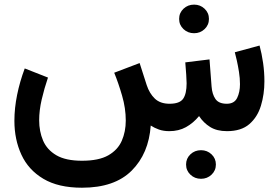

<svg xmlns="http://www.w3.org/2000/svg" viewBox="-20 -582 1237 852"><path d="M805.7 147.9Q805.7 121.1 825 102.8Q844.2 84.5 872.1 84.5Q899.4 84.5 918.7 102.8Q938 121.1 938 147.9Q938 174.8 918.7 193.1Q899.4 211.4 872.1 211.4Q844.2 211.4 825 193.1Q805.7 174.8 805.7 147.9ZM774.9 -498Q774.9 -524.9 794.2 -543.2Q813.5 -561.5 841.3 -561.5Q868.7 -561.5 887.9 -543.2Q907.2 -524.9 907.2 -498Q907.2 -471.2 887.9 -452.9Q868.7 -434.6 841.3 -434.6Q813.5 -434.6 794.2 -452.9Q774.9 -471.2 774.9 -498ZM731.4 0Q705.1 0 684.8 -7.3Q664.6 -14.6 648.9 -24.9Q640.1 99.6 564.2 175.3Q488.3 251 343.8 251Q238.8 251 172.4 211.4Q106 171.9 75 104.5Q43.9 37.1 43.9 -45.9Q43.9 -101.6 55.9 -160.9Q67.9 -220.2 89.8 -278.3L192.9 -237.8Q176.3 -189 165 -140.4Q153.8 -91.8 153.8 -48.3Q153.8 1 171.1 41.7Q188.5 82.5 230 106.9Q271.5 131.3 343.8 131.3Q418.5 131.3 460.7 107.2Q502.9 83 520.5 42.5Q538.1 2 538.1 -46.9Q538.1 -101.6 521.7 -157.7Q505.4 -213.9 486.8 -259.3L599.6 -302.2L630.9 -204.6Q643.1 -167.5 667 -144.5Q690.9 -121.6 732.4 -121.6Q777.3 -121.6 792.7 -143.8Q808.1 -166 808.1 -212.4Q808.1 -223.6 806.4 -250.2Q804.7 -276.9 802.2 -305.2L909.7 -318.4L918.9 -197.8Q921.4 -164.1 936 -142.8Q950.7 -121.6 986.3 -121.6Q1019.5 -121.6 1032.2 -147.2Q1044.9 -172.9 1044.9 -208.5Q1044.9 -234.9 1040.5 -262.7Q1036.1 -290.5 1030.8 -314Q1025.4 -337.4 1022 -350.1L1131.8 -379.9Q1141.6 -343.8 1147.5 -302.7Q1153.3 -261.7 1153.3 -221.2Q1153.3 -163.6 1137.9 -113Q1122.6 -62.5 1086.4 -31.2Q1050.3 0 987.3 0Q941.9 0 912.4 -18.6Q882.8 -37.1 863.3 -66.9Q837.4 -35.6 805.2 -17.8Q772.9 0 731.4 0Z"/></svg>

Font: Vazirmatn RD FD SemiBold
Style: Regular
Weight: 600
Designer: Saber Rastikerdar
Foundry: Saber Rastikerdar
Version: Version 33.003